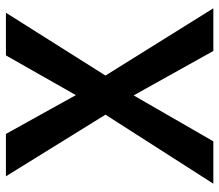

<svg xmlns="http://www.w3.org/2000/svg" viewBox="-66 -674 740 648"><g transform="rotate(-90 304.0 -350.0)"><path d="M441 -700H585L373 -364L600 0H456L306 -269L151 0H8L241 -364L33 -700H176L307 -464Z"/></g></svg>

Font: Jost* Medium
Style: Regular
Weight: 500
Version: Version 3.7